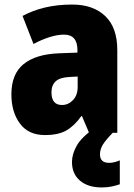

<svg xmlns="http://www.w3.org/2000/svg" viewBox="-20 -583 590 843"><path d="M297 -563Q389 -563 442 -512.5Q495 -462 495 -363V0H371L340 -73H337Q306 -30 271 -10Q236 10 177 10Q105 10 67.5 -40.5Q30 -91 30 -169Q30 -258 83.5 -301.5Q137 -345 239 -349L320 -352V-363Q320 -431 261 -431Q233 -431 199 -420.5Q165 -410 127 -390L79 -513Q123 -537 177.5 -550Q232 -563 297 -563ZM285 -245Q243 -243 224.5 -226Q206 -209 206 -178Q206 -122 252 -122Q280 -122 300.5 -143.5Q321 -165 321 -201V-247ZM419 95Q419 132 459 132Q472 132 484.5 128.5Q497 125 506 121V226Q492 231 472 235.5Q452 240 427 240Q366 240 331 210Q296 180 296 128Q296 94 317 56.5Q338 19 396 -21L475 0Q443 33 431 53Q419 73 419 95Z"/></svg>

Font: Noto Sans Oriya Cond Blk
Style: Regular
Weight: 900
Width: 3
Designer: Amélie Bonet and Sol Matas
Foundry: Google LLC
Version: Version 2.006; ttfautohint (v1.8.4.7-5d5b)